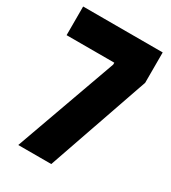

<svg xmlns="http://www.w3.org/2000/svg" viewBox="-173 -791 787 882"><g transform="rotate(30 221.0 -350.0)"><path d="M427 -539 240 0H65L258 -538V-548H5V-700H427Z"/></g></svg>

Font: Phudu Light
Style: Bold
Weight: 700
Version: Version 1.005;gftools[0.9.23]